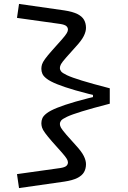

<svg xmlns="http://www.w3.org/2000/svg" viewBox="-20 -821 654 980"><path d="M418.9 16.8Q418.9 39.7 409 57.4Q399 75.1 374.8 87.4Q350.5 99.6 308.7 105.9L77.1 139L66.7 67.7L287.8 36.7Q311 33 318.9 25.6Q326.8 18.2 326.8 7.8Q326.8 0.1 320.9 -10.2Q315 -20.5 295.9 -42.4L247.2 -96.9Q222.4 -125.4 210.1 -142.3Q197.7 -159.2 194.4 -170.5Q191.1 -181.9 191.1 -192.2Q191.1 -205.5 196.4 -217.8Q201.7 -230.1 219 -243.2Q236.2 -256.4 271.5 -270.7Q306.7 -285.1 366.1 -302.3Q425.5 -319.5 515.8 -340H540.3V-291.7Q449.7 -268.3 397.9 -252.3Q346.1 -236.4 322.1 -225Q298 -213.6 291.8 -205.4Q285.6 -197.1 285.6 -188.5Q285.6 -179.3 291.3 -169Q297.1 -158.8 318.6 -133.5L367.3 -79Q396.6 -47.3 407.7 -24.7Q418.9 -2 418.9 16.8ZM540.3 -370.3V-291.7H454.5V-370.3ZM418.9 -678.8Q418.9 -660 407.7 -637.3Q396.6 -614.7 367.3 -583L318.6 -528.5Q297.1 -504.2 291.3 -493.5Q285.6 -482.7 285.6 -473.5Q285.6 -465.2 291.8 -456.8Q298 -448.4 322.1 -437Q346.1 -425.6 397.9 -409.7Q449.7 -393.7 540.3 -370.3V-322H515.8Q425.5 -342.5 366.1 -359.7Q306.7 -376.9 271.5 -391.3Q236.2 -405.6 219 -418.8Q201.7 -431.9 196.4 -444.2Q191.1 -456.5 191.1 -469.8Q191.1 -480.8 194.4 -492Q197.7 -503.1 210.1 -520.2Q222.4 -537.3 247.2 -565.1L295.9 -619.6Q315 -641.5 320.9 -652Q326.8 -662.4 326.8 -669.8Q326.8 -680.2 318.9 -687.6Q311 -695 287.8 -698.7L66.7 -729.7L77.1 -801L308.7 -767.9Q350.5 -761.6 374.8 -749.5Q399 -737.5 409 -719.6Q418.9 -701.7 418.9 -678.8Z"/></svg>

Font: Intel One Mono Light
Style: Regular
Weight: 300
Monospace: yes
Designer: Fred Shallcrass
Foundry: Frere-Jones Type LLC
Version: Version 1.004